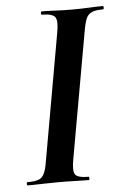

<svg xmlns="http://www.w3.org/2000/svg" viewBox="-48 -661 452 697"><g transform="rotate(-5 178.0 -312.5)"><path d="M25 0Q22 0 22 -6Q22 -12 25 -12Q52 -12 65.5 -17Q79 -22 86.2 -37Q93.5 -52 98 -81L180 -544Q188 -587 177.8 -600Q167.5 -613 130 -613Q127 -613 127 -619Q127 -625 130 -625Q152.6 -625 180.8 -623.5Q209 -622 239.8 -622Q274.9 -622 303 -623.5Q331 -625 353 -625Q356 -625 356 -619Q356 -613 353 -613Q326.5 -613 312.4 -607Q298.2 -601 291.6 -586Q285 -571 280 -542L198 -81Q190 -38 199.3 -25Q208.5 -12 248 -12Q250 -12 250 -6Q250 0 248 0Q225.8 0 198 -1Q170.2 -2 135.8 -2Q104.7 -2 76.3 -1Q48 0 25 0Z"/></g></svg>

Font: Cormorant Garamond Light
Style: Italic
Weight: 300
Italic angle: -10°
Designer: Christian Thalmann (Catharsis Fonts)
Foundry: Catharsis Fonts
Version: Version 4.001